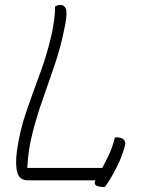

<svg xmlns="http://www.w3.org/2000/svg" viewBox="-20 -727 590 774"><path d="M93 0Q59 0 50 -31Q41 -62 48 -117Q60 -202 86.5 -278.5Q113 -355 141.5 -431.5Q170 -508 189 -592Q195 -621 198.5 -648Q202 -675 202 -701Q213 -707 223 -707Q243 -707 247 -685Q251 -663 238 -604Q224 -535 200.5 -465.5Q177 -396 152.5 -327Q128 -258 110.5 -189Q93 -120 90 -50H392Q405 -73 419.5 -104Q434 -135 443 -173H453Q470 -173 479 -164Q488 -155 484 -141Q473 -98 451 -54Q429 -10 403 27Q381 27 370 22Q359 17 363 4Q364 2 365 0Z"/></svg>

Font: Recursive Sn Csl St Lt
Style: Italic
Weight: 300
Italic angle: -15°
Version: Version 1.079;hotconv 1.0.112;makeotfexe 2.5.65598; ttfautoh